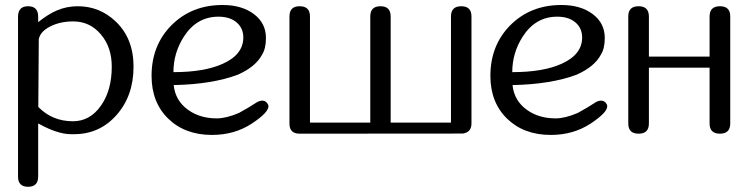

<svg xmlns="http://www.w3.org/2000/svg" viewBox="-20 -525 2944 754"><path d="M376 -109.4Q418.9 -169.9 418.9 -263.2Q418.9 -339.8 376 -390.1Q333 -440.9 267.6 -440.9Q215.8 -440.9 176.8 -420.9Q137.7 -400.9 132.3 -370.6L130.4 -105Q185.1 -48.8 266.6 -48.8Q333 -48.8 376 -109.4ZM434.6 -440.4Q504.4 -374 504.4 -263.2Q504.4 -148.9 438 -73.7Q371.6 2 270.5 2H260.7Q237.8 2 214.4 -4.4Q177.7 -13.7 130.4 -40L129.9 -39.6V168.5Q129.9 208.5 90.3 208.5Q50.8 208.5 50.8 168.5V-460.9Q51.8 -500.5 90.3 -500.5Q129.4 -500.5 129.9 -460.9V-438Q168.9 -469.2 203.1 -483.9Q241.7 -500.5 285.2 -500.5Q371.6 -500.5 434.6 -440.4Z M854.5 -274.4Q935.5 -310.5 935.5 -377.9Q935.5 -414.6 909.2 -437Q882.8 -459.5 837.9 -459.5Q752 -459.5 701.7 -380.4Q661.1 -316.9 661.1 -241.7Q782.2 -241.7 854.5 -274.4ZM991.2 -125Q1001.5 -129.9 1009.8 -129.9Q1024.9 -129.9 1032.7 -114.3Q1034.2 -110.8 1034.2 -107.4Q1034.2 -83 968.8 -39.6Q900.9 4.9 812.5 4.9Q706.5 4.9 640.6 -59.1Q575.2 -123 575.2 -227.1Q575.2 -347.7 654.3 -426.8Q733.4 -505.4 854 -505.4Q929.7 -505.4 977.1 -469.7Q1024.4 -434.1 1024.4 -376Q1024.4 -334.5 1009.3 -310.5Q984.4 -263.2 914.6 -231.9Q813 -193.8 662.1 -190.9Q668.5 -128.9 719.7 -92.8Q766.1 -60.1 831.5 -60.1Q868.7 -60.1 918.5 -81.5Q961.4 -105 991.2 -125Z M1791.5 -500.5Q1831.5 -500.5 1831.5 -460.4V-39.6Q1831.5 -5.9 1797.9 -0.5L1156.7 0Q1116.7 0 1116.7 -39.6V-460.4Q1116.7 -500.5 1156.7 -500.5Q1197.3 -500.5 1197.3 -460.4V-43.5H1434.1V-460.4Q1434.1 -500.5 1474.1 -500.5Q1514.2 -500.5 1514.2 -460.4V-43.5H1751V-460.4Q1751 -500.5 1791.5 -500.5Z M2185.1 -274.4Q2266.1 -310.5 2266.1 -377.9Q2266.1 -414.6 2239.7 -437Q2213.4 -459.5 2168.5 -459.5Q2082.5 -459.5 2032.2 -380.4Q1991.7 -316.9 1991.7 -241.7Q2112.8 -241.7 2185.1 -274.4ZM2321.8 -125Q2332 -129.9 2340.3 -129.9Q2355.5 -129.9 2363.3 -114.3Q2364.7 -110.8 2364.7 -107.4Q2364.7 -83 2299.3 -39.6Q2231.4 4.9 2143.1 4.9Q2037.1 4.9 1971.2 -59.1Q1905.8 -123 1905.8 -227.1Q1905.8 -347.7 1984.9 -426.8Q2064 -505.4 2184.6 -505.4Q2260.3 -505.4 2307.6 -469.7Q2355 -434.1 2355 -376Q2355 -334.5 2339.8 -310.5Q2314.9 -263.2 2245.1 -231.9Q2143.6 -193.8 1992.7 -190.9Q1999 -128.9 2050.3 -92.8Q2096.7 -60.1 2162.1 -60.1Q2199.2 -60.1 2249 -81.5Q2292 -105 2321.8 -125Z M2847.7 -40Q2847.7 0 2807.1 0Q2766.6 0 2766.6 -40V-259.3H2528.3V-40Q2528.3 0 2487.8 0Q2447.3 0 2447.3 -40V-460.9Q2447.3 -500.5 2487.8 -500.5Q2527.8 -500.5 2528.3 -460.9V-302.7H2766.6V-460.9Q2767.1 -500.5 2807.1 -500.5Q2847.7 -500.5 2847.7 -460.9Z"/></svg>

Font: inglobal
Style: Regular
Weight: 400
Designer: Andrey Kochetov, Denis Davydov, Evgeny Yurtaev
Foundry: inglobal
Version: Version 1.00 September 25, 2014, initial release